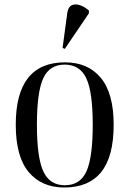

<svg xmlns="http://www.w3.org/2000/svg" viewBox="-20 -823 575 853"><path d="M266 10Q165 10 107.5 -58.5Q50 -127 50 -269Q50 -546 269 -546Q371 -546 428 -477Q485 -408 485 -269Q485 -127 429.5 -58.5Q374 10 266 10ZM268 0Q336 0 364 -61.5Q392 -123 392 -269Q392 -414 363.5 -475Q335 -536 267 -536Q200 -536 172 -475Q144 -414 144 -269Q144 -123 172.5 -61.5Q201 0 268 0ZM268 -606 258 -610 279 -766Q283 -792 298.5 -799.5Q314 -807 335 -800Q356 -793 375 -776V-764Z"/></svg>

Font: Noto Serif Display SemiCondensed
Style: Regular
Weight: 400
Width: 4
Designer: Monotype Design Team
Foundry: Monotype Imaging Inc.
Version: Version 2.009